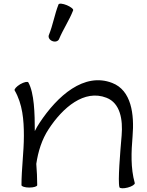

<svg xmlns="http://www.w3.org/2000/svg" viewBox="-20 -1000 796 1037"><path d="M299 -789C321 -842 354 -890 375 -944C378 -951 362 -963 341 -972C319 -981 299 -983 296 -976C275 -923 266 -865 244 -811C239 -799 247 -784 263 -778C278 -772 294 -777 299 -789ZM59 -512C102 -438 109 -352 109 -267C109 -178 96 -89 96 0C96 7 115 13 138 13C162 13 181 7 181 0C181 -38 179 -77 176 -115C186 -182 206 -247 243 -303C319 -419 435 -519 555 -472C630 -443 644 -353 637 -269C629 -175 616 -23 625 11C627 18 647 19 670 13C693 7 709 -4 708 -11C685 -93 689 -179 696 -264C706 -382 690 -512 586 -552C434 -611 290 -482 194 -337C184 -322 176 -308 168 -292C168 -387 165 -498 133 -555C129 -561 110 -557 89 -545C69 -533 56 -518 59 -512Z"/></svg>

Font: Nupuram Expanded Light
Style: Regular
Weight: 300
Width: 7
Designer: Santhosh Thottingal (santhosh.thottingal@gmail.com)
Foundry: SMC
Version: Version 1.000